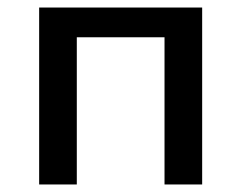

<svg xmlns="http://www.w3.org/2000/svg" viewBox="-20 -490 641 510"><path d="M417 0V-470H517V0ZM84 0V-470H184V0ZM117 -391V-470H484V-391Z"/></svg>

Font: Ysabeau SC SemiBold
Style: Regular
Weight: 600
Designer: Christian Thalmann (Catharsis Fonts)
Version: Version 2.001;gftools[0.9.30]; featfreeze: smcp